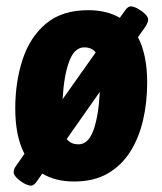

<svg xmlns="http://www.w3.org/2000/svg" viewBox="-20 -563 510 604"><path d="M78 21Q69 21 56 14Q43 7 33 -3Q23 -13 23 -21Q23 -26 24.5 -30.5Q26 -35 31 -42L57 -79Q28 -134 28 -222Q28 -305 51 -375.5Q74 -446 124.5 -488.5Q175 -531 257 -531Q316 -531 357 -507L372 -528Q382 -543 391 -543Q400 -543 413 -536Q426 -529 436 -519.5Q446 -510 446 -501Q446 -493 438 -480L414 -446Q443 -391 443 -303Q443 -241 430 -185Q417 -129 389.5 -85.5Q362 -42 318.5 -17Q275 8 213 8Q154 8 113 -17L97 6Q87 21 78 21ZM245 -414Q214 -414 197.5 -369.5Q181 -325 177 -251L281 -398Q269 -414 245 -414ZM227 -109Q258 -109 274 -153.5Q290 -198 294 -274L190 -126Q202 -109 227 -109Z"/></svg>

Font: Asap Condensed
Style: Bold Italic
Weight: 700
Width: 3
Italic angle: -6°
Designer: Pablo Cosgaya
Foundry: Omnibus-Type
Version: Version 3.001; ttfautohint (v1.8.4.7-5d5b)